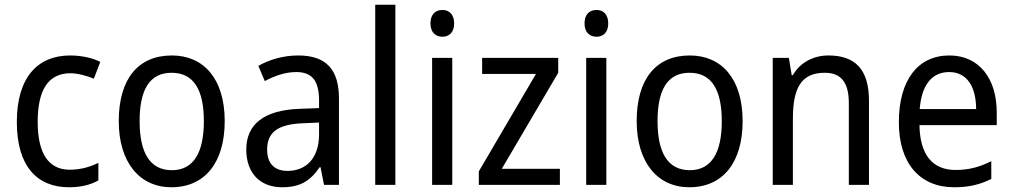

<svg xmlns="http://www.w3.org/2000/svg" viewBox="-20 -780 4271 810"><path d="M271 10C321 10 362 0 395 -19V-93C360 -76 321 -64 274 -64C184 -64 139 -134 139 -266C139 -401 184 -471 277 -471C308 -471 347 -460 376 -448L403 -519C372 -535 325 -546 276 -546C140 -546 51 -455 51 -265C51 -78 137 10 271 10Z M928 -269C928 -448 839 -546 705 -546C562 -546 481 -446 481 -269C481 -95 569 10 703 10C845 10 928 -95 928 -269ZM569 -269C569 -400 610 -473 704 -473C798 -473 840 -400 840 -269C840 -138 798 -62 705 -62C611 -62 569 -138 569 -269Z M1238 -546C1174 -546 1115 -528 1070 -502L1097 -438C1139 -460 1183 -476 1230 -476C1293 -476 1326 -443 1326 -357V-324L1246 -321C1094 -316 1019 -256 1019 -149C1019 -49 1078 10 1170 10C1247 10 1289 -17 1329 -75H1332L1347 0H1410V-364C1410 -486 1357 -546 1238 -546ZM1258 -260 1326 -263V-213C1326 -111 1270 -59 1193 -59C1141 -59 1107 -87 1107 -149C1107 -218 1147 -256 1258 -260Z M1648 0V-760H1563V0Z M1847 -738C1817 -738 1796 -720 1796 -681C1796 -644 1817 -625 1847 -625C1875 -625 1896 -644 1896 -681C1896 -719 1875 -738 1847 -738ZM1888 -536H1803V0H1888Z M2342 0V-68H2097L2335 -473V-536H2014V-468H2241L2000 -57V0Z M2497 -738C2467 -738 2446 -720 2446 -681C2446 -644 2467 -625 2497 -625C2525 -625 2546 -644 2546 -681C2546 -719 2525 -738 2497 -738ZM2538 -536H2453V0H2538Z M3113 -269C3113 -448 3024 -546 2890 -546C2747 -546 2666 -446 2666 -269C2666 -95 2754 10 2888 10C3030 10 3113 -95 3113 -269ZM2754 -269C2754 -400 2795 -473 2889 -473C2983 -473 3025 -400 3025 -269C3025 -138 2983 -62 2890 -62C2796 -62 2754 -138 2754 -269Z M3475 -546C3414 -546 3356 -518 3325 -463H3320L3308 -536H3240V0H3325V-278C3325 -408 3359 -473 3460 -473C3530 -473 3561 -430 3561 -345V0H3646V-355C3646 -487 3588 -546 3475 -546Z M3985 -546C3853 -546 3772 -443 3772 -264C3772 -94 3858 10 4005 10C4068 10 4113 -1 4162 -25V-100C4112 -75 4068 -63 4011 -63C3914 -63 3861 -127 3859 -252H4185V-306C4185 -447 4112 -546 3985 -546ZM3984 -476C4063 -476 4098 -409 4098 -320H3860C3868 -421 3911 -476 3984 -476Z"/></svg>

Font: Noto Sans Malayalam SemiCondensed
Style: Regular
Weight: 400
Width: 4
Designer: Jelle Bosma - Monotype Design Team
Foundry: Monotype Imaging Inc.
Version: Version 2.104